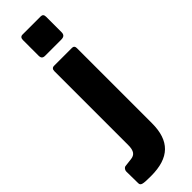

<svg xmlns="http://www.w3.org/2000/svg" viewBox="-346 -745 917 917"><g transform="rotate(-45 112.5 -286.0)"><path d="M212 -723C212 -736 206 -742 195 -742H72C61 -742 55 -735 55 -722V-617C55 -601 61 -594 77 -594H185C205 -594 212 -602 212 -619ZM210 -513C210 -524 205 -530 195 -530H73C62 -530 56 -523 56 -511V-12C56 28 43 42 18 45L-24 50C-33 51 -40 62 -40 71L-39 150C-39 167 -29 170 28 170C153 170 210 113 210 -6Z"/></g></svg>

Font: Libre Franklin
Style: Bold
Weight: 700
Designer: Pablo Impallari, Rodrigo Fuenzalida
Foundry: Impallari Type
Version: Version 1.002; ttfautohint (v1.5)